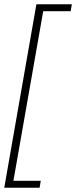

<svg xmlns="http://www.w3.org/2000/svg" viewBox="-47 -736 358 902"><path d="M-27 146H139L144.5 113.5H16L156 -683.5H285L290.5 -716H124Z"/></svg>

Font: Anybody SemiExpanded ExtraLight
Style: Italic
Weight: 250
Width: 6
Italic angle: -10°
Version: Version 1.113;gftools[0.9.25]